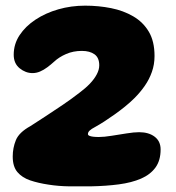

<svg xmlns="http://www.w3.org/2000/svg" viewBox="-20 -636 621 679"><path d="M152 17Q115 11.5 86.5 1.8Q58 -8 41.5 -27.5Q25 -47 25 -82.5Q25 -113 36.2 -140.5Q47.5 -168 87.5 -190Q112 -206 141.8 -225.2Q171.5 -244.5 202.8 -265.8Q234 -287 261 -308Q282.5 -324 298 -340.2Q313.5 -356.5 322.2 -373Q331 -389.5 331 -405Q331 -432 314.2 -444Q297.5 -456 269.5 -456Q239 -456 213.8 -445Q188.5 -434 171.5 -418Q160 -407.5 147.2 -398Q134.5 -388.5 121.5 -383Q108.5 -377.5 95 -377.5Q70.5 -377.5 49.5 -394.5Q28.5 -411.5 28.5 -442.5Q28.5 -480 49.2 -511.5Q70 -543 105.5 -566.5Q141 -590 186.2 -603Q231.5 -616 281 -616Q329 -616 372.8 -607.2Q416.5 -598.5 451.2 -578.2Q486 -558 506.2 -524Q526.5 -490 526.5 -438Q526.5 -408 517.2 -381.8Q508 -355.5 492.2 -332.8Q476.5 -310 455.5 -289Q440.5 -274 422.2 -259.2Q404 -244.5 385 -231Q366 -217.5 348.5 -206.2Q331 -195 316.5 -187Q303 -180 297 -174.2Q291 -168.5 291 -162Q291 -158 296 -155.8Q301 -153.5 309.8 -152.5Q318.5 -151.5 329.5 -151.5Q348 -151.5 374.5 -155.8Q401 -160 427.5 -164.2Q454 -168.5 472 -168.5Q506 -168.5 527 -152.5Q548 -136.5 548 -107.5Q548 -68.5 529.8 -43.5Q511.5 -18.5 478.5 -4.2Q445.5 10 400.2 16Q355 22 301 23Q263.5 23.5 225 23Q186.5 22.5 152 17Z"/></svg>

Font: Gluten
Style: Bold
Weight: 700
Designer: Tyler Finck
Foundry: Etcetera Type Company
Version: Version 1.204